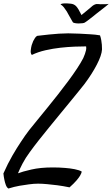

<svg xmlns="http://www.w3.org/2000/svg" viewBox="-100 -922 654 1120"><path d="M70.3 -163.1Q90.8 -188.5 118.2 -222.2Q145.5 -255.9 176.3 -293.5Q207 -331.1 238.8 -371.6Q270.5 -412.1 298.8 -450.2Q327.1 -488.3 349.6 -522.5Q372.1 -556.6 385.7 -583Q391.6 -595.7 395.5 -607.4Q399.4 -618.2 401.9 -629.4Q404.3 -640.6 402.3 -651.4Q374 -651.4 335 -649.9Q295.9 -648.4 252.4 -643.6Q209 -638.7 165.5 -628.9Q122.1 -619.1 85.9 -601.6Q81.1 -605.5 79.6 -614.3Q78.1 -623 80.1 -633.8Q81.1 -644.5 85 -659.2Q88.9 -671.9 93.8 -682.6Q98.6 -691.4 104 -700.2Q109.4 -709 117.2 -712.9Q154.3 -717.8 186.5 -720.7Q218.8 -723.6 244.1 -725.6Q273.4 -727.5 297.9 -727.5Q332 -726.6 364.3 -725.6Q392.6 -723.6 424.3 -722.2Q456.1 -720.7 483.4 -715.8Q488.3 -702.1 490.7 -687.5Q493.2 -672.9 494.1 -661.1Q495.1 -647.5 495.1 -633.8Q493.2 -599.6 464.8 -544.9Q436.5 -490.2 392.6 -431.6Q377.9 -413.1 355.5 -385.3Q333 -357.4 305.2 -323.7Q277.3 -290 246.6 -252.4Q215.8 -214.8 185.1 -177.2Q154.3 -139.6 125.5 -103Q96.7 -66.4 74.2 -35.2Q48.8 -1 31.7 31.7Q14.6 64.5 4.9 88.9Q30.3 79.1 83 66.9Q135.7 54.7 208 54.7Q246.1 54.7 279.3 57.6Q307.6 59.6 335.4 64.9Q363.3 70.3 377 79.1Q375 88.9 367.2 102.5Q360.4 114.3 345.7 131.3Q331.1 148.4 305.7 170.9Q267.6 163.1 234.4 158.7Q201.2 154.3 175.8 152.3Q146.5 149.4 122.1 149.4Q97.7 149.4 69.3 153.3Q44.9 156.2 14.2 161.6Q-16.6 167 -50.8 177.7Q-60.5 171.9 -65.9 157.2Q-71.3 142.6 -74.2 127.9Q-78.1 110.4 -80.1 89.8Q-54.7 32.2 -27.8 -14.2Q-1 -60.5 21.5 -93.8Q46.9 -132.8 70.3 -163.1ZM290 -854.5Q280.3 -869.1 272.5 -879.4Q264.6 -889.6 252.9 -896.5Q259.8 -901.4 270 -901.9Q280.3 -902.3 290 -902.3Q300.8 -901.4 313.5 -900.4Q332 -898.4 344.2 -885.7Q356.4 -873 374 -836.9Q374 -835.9 374.5 -835.4Q375 -835 375 -834Q411.1 -863.3 424.3 -874.5Q437.5 -885.7 439.5 -887.7Q456.1 -900.4 471.7 -898.4Q487.3 -896.5 501 -897.5H512.7Q517.6 -897.5 523.4 -897.9Q529.3 -898.4 534.2 -899.4Q529.3 -894.5 517.6 -885.3Q505.9 -876 493.2 -866.2Q478.5 -855.5 461.9 -841.8Q456.1 -836.9 446.3 -829.1Q436.5 -821.3 426.3 -813.5Q416 -805.7 407.7 -799.3Q399.4 -793 395.5 -791Q392.6 -788.1 381.8 -786.6Q371.1 -785.2 359.4 -785.2Q347.7 -785.2 337.4 -787.1Q327.1 -789.1 325.2 -792Q323.2 -794.9 318.4 -803.7Q313.5 -812.5 307.6 -822.8Q301.8 -833 296.9 -841.8Q292 -850.6 290 -854.5Z"/></svg>

Font: Satisfy
Style: Regular
Weight: 400
Designer: Font Diner, Inc
Foundry: Font Diner, Inc
Version: Version 1.001